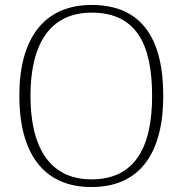

<svg xmlns="http://www.w3.org/2000/svg" viewBox="-20 -745 738 775"><path d="M349 10C551 10 639 -135 639 -358C639 -588 553 -725 350 -725C157 -725 58 -589 58 -359C58 -128 154 10 349 10ZM349 -21C183 -21 103 -147 103 -358C103 -569 183 -694 350 -694C528 -694 594 -569 594 -358C594 -148 523 -21 349 -21Z"/></svg>

Font: Noto Serif Telugu ExtraLight
Style: Regular
Weight: 200
Designer: Jelle Bosma - Monotype Design Team
Foundry: Monotype Imaging Inc.
Version: Version 2.005